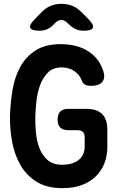

<svg xmlns="http://www.w3.org/2000/svg" viewBox="-20 -970 640 1000"><path d="M421 -255Q421 -275 411 -283.5Q401 -292 381 -292H336Q308 -292 294 -305.5Q280 -319 280 -347Q280 -375 294 -389Q308 -403 336 -403H431Q485 -403 512 -376Q539 -349 539 -295V-204Q539 -157 523 -117.5Q507 -78 477 -49.5Q447 -21 404 -5.5Q361 10 306 10Q223 10 169.5 -24Q116 -58 85.5 -112Q55 -166 43 -232.5Q31 -299 32 -365Q34 -435 45.5 -502.5Q57 -570 86 -622.5Q115 -675 165.5 -707.5Q216 -740 295 -740Q333 -740 367 -732.5Q401 -725 429.5 -709Q458 -693 479.5 -669Q501 -645 514 -611Q531 -570 515 -546.5Q499 -523 455 -523Q433 -523 421.5 -530Q410 -537 405 -553Q396 -579 368 -599Q340 -619 301 -619Q256 -619 229 -591.5Q202 -564 188 -524.5Q174 -485 169.5 -441Q165 -397 164 -365Q163 -330 166.5 -286Q170 -242 183.5 -203.5Q197 -165 225.5 -138.5Q254 -112 302 -112Q359 -112 390 -137Q421 -162 421 -207ZM186 -810Q144 -810 137.5 -825Q131 -840 161 -870L196 -906Q218 -929 243.5 -939.5Q269 -950 300 -950Q331 -950 357 -939.5Q383 -929 405 -906L441 -870Q470 -840 463.5 -825Q457 -810 415 -810Q394 -810 377 -817Q360 -824 344 -839L333 -849Q316 -866 299 -866Q282 -866 266 -849L257 -840Q242 -825 225 -817.5Q208 -810 186 -810Z"/></svg>

Font: Maple Mono NL
Style: Bold
Weight: 700
Monospace: yes
Designer: subframe7536
Version: Version 7.000